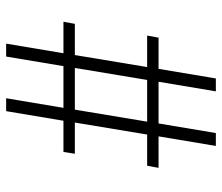

<svg xmlns="http://www.w3.org/2000/svg" viewBox="-70 -688 739 640"><g transform="rotate(-90 300.0 -367.5)"><path d="M134 -18 166 -209H61L68 -247H172L212 -488H108L114 -526H218L250 -717H293L261 -526H400L432 -717H475L443 -526H548L541 -488H437L397 -247H502L495 -209H391L359 -18H316L348 -209H209L177 -18ZM215 -247H354L394 -488H255Z"/></g></svg>

Font: Iosevka Curly Slab XLtExObl
Style: Regular
Weight: 200
Width: 7
Italic angle: -9°
Monospace: yes
Designer: Belleve Invis
Foundry: Belleve Invis
Version: Version 11.0.0; ttfautohint (v1.8.3)